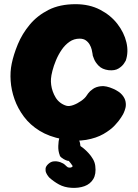

<svg xmlns="http://www.w3.org/2000/svg" viewBox="-20 -671 660 919"><path d="M278 -5Q215 -17 169.5 -45Q124 -73 94.5 -112.5Q65 -152 49.5 -196Q34 -240 31 -284Q28 -328 36 -366Q45 -410 65.5 -459.5Q86 -509 122 -552.5Q158 -596 212 -623.5Q266 -651 342 -651Q408 -651 459 -624.5Q510 -598 542 -556.5Q574 -515 585 -468.5Q596 -422 582 -381Q582 -381 574 -368Q566 -355 548 -343.5Q530 -332 500 -335Q469 -339 452.5 -356Q436 -373 430 -389Q424 -405 424 -405Q424 -405 423 -413Q422 -421 419 -433.5Q416 -446 409 -458Q402 -470 390.5 -478Q379 -486 361 -486Q334 -486 312.5 -471Q291 -456 275 -432.5Q259 -409 248 -382.5Q237 -356 231 -332.5Q225 -309 224 -294Q223 -280 225 -264.5Q227 -249 232.5 -233.5Q238 -218 246.5 -204Q255 -190 268 -180Q281 -170 297 -165Q311 -161 330.5 -168Q350 -175 368.5 -188Q387 -201 395 -214Q395 -214 402 -224Q409 -234 424.5 -245Q440 -256 464 -258.5Q488 -261 522 -246Q551 -233 564.5 -217Q578 -201 581 -184.5Q584 -168 580.5 -154.5Q577 -141 573 -132.5Q569 -124 569 -124Q569 -124 559.5 -108.5Q550 -93 529.5 -71Q509 -49 475 -29.5Q441 -10 392.5 -1.5Q344 7 278 -5ZM322 228Q288 226 262.5 212Q237 198 216 179Q216 179 211 173Q206 167 201.5 157.5Q197 148 198 136.5Q199 125 211 114Q223 103 236 101.5Q249 100 258.5 102.5Q268 105 268 105Q284 111 291 118Q298 125 305 130Q313 132 318 131Q323 130 325.5 127.5Q328 125 328 124Q324 117 319 111Q314 105 309 99Q305 100 294.5 95.5Q284 91 275 84Q266 77 266 72Q258 52 259 27Q260 2 264 -11Q264 -11 267 -19.5Q270 -28 280 -37Q290 -46 311 -45Q331 -44 341.5 -30.5Q352 -17 352 -17Q354 -12 359 0.5Q364 13 365 28Q370 31 380.5 39.5Q391 48 403.5 61.5Q416 75 425 90.5Q434 106 436 123Q441 162 426.5 186Q412 210 384.5 220Q357 230 322 228Z"/></svg>

Font: Sour Gummy Black
Style: Regular
Weight: 900
Designer: Stefie Justprince
Foundry: Eifetstype
Version: Version 1.000